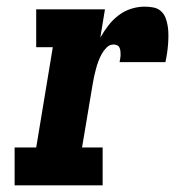

<svg xmlns="http://www.w3.org/2000/svg" viewBox="-20 -558 540 578"><path d="M24 0V-114H89L139 -416H89V-530H296L282 -445Q293 -464 306 -481Q319 -498 336.5 -511.5Q354 -525 374.5 -531.5Q395 -538 415 -538Q429 -538 442 -535.5Q455 -533 464.5 -524.5Q474 -516 478.5 -504Q483 -492 485 -479Q487 -466 487 -452.5Q487 -439 486 -425.5Q485 -412 483 -398.5Q481 -385 478 -371H340Q341 -377 342 -382.5Q343 -388 343 -393.5Q343 -399 342.5 -404.5Q342 -410 339.5 -415Q337 -420 332 -422Q327 -424 322 -424Q310 -424 301 -415Q292 -406 286 -395Q280 -384 276 -373Q272 -362 269 -351Q266 -340 263.5 -328.5Q261 -317 259 -305L227 -114H289V0Z"/></svg>

Font: Iosevka Curly Slab HvObl
Style: Regular
Weight: 900
Italic angle: -9°
Monospace: yes
Designer: Belleve Invis
Foundry: Belleve Invis
Version: Version 11.1.0; ttfautohint (v1.8.3)